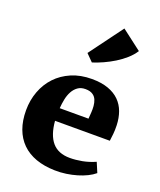

<svg xmlns="http://www.w3.org/2000/svg" viewBox="-164 -1005 934 1121"><g transform="rotate(20 302.5 -445.0)"><path d="M258.3 -695.8 412.1 -903.8 536.6 -808.6Q519 -780.8 491.7 -756.6Q464.4 -732.4 432.4 -712.6Q400.4 -692.9 366.5 -677.5Q332.5 -662.1 301.3 -652.3ZM35.6 -259.3Q35.6 -321.8 56.2 -377Q76.7 -432.1 115.2 -473.1Q153.8 -514.2 209.5 -538.1Q265.1 -562 335.4 -562Q394.5 -562 437 -546.9Q479.5 -531.7 506.8 -504.6Q534.2 -477.5 547.9 -439.9Q561.5 -402.3 563 -357.9Q564 -327.1 561.5 -303.2Q559.1 -279.3 556.2 -258.8H215.8Q222.7 -172.4 260.5 -128.4Q298.3 -84.5 370.6 -84.5Q406.2 -84.5 446.5 -92Q486.8 -99.6 526.4 -117.2L552.2 -56.2Q533.7 -40.5 507.1 -27.3Q480.5 -14.2 449.2 -4.9Q418 4.4 383.1 9.5Q348.1 14.6 312.5 13.7Q246.1 12.2 194.6 -6.3Q143.1 -24.9 107.7 -59.8Q72.3 -94.7 54 -144.8Q35.6 -194.8 35.6 -259.3ZM395 -337.4Q396.5 -355.5 397.9 -376.2Q399.4 -397 397.7 -416.7Q396 -436.5 389.2 -453.6Q382.3 -470.7 367.7 -481Q358.9 -487.3 347.2 -490.5Q335.4 -493.7 319.8 -493.7Q291.5 -493.7 272.5 -479.7Q253.4 -465.8 241.5 -443.6Q229.5 -421.4 223.9 -393.6Q218.3 -365.7 216.3 -337.4Z"/></g></svg>

Font: Merriweather
Style: Heavy
Weight: 900
Version: Version 1.003